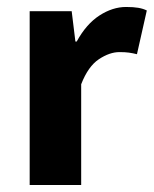

<svg xmlns="http://www.w3.org/2000/svg" viewBox="-20 -528 439 548"><path d="M64.7 0V-496.1H184.6L195.2 -409.4H198.9Q226 -459.2 263.7 -483.7Q301.4 -508.1 339.8 -508.1Q360.9 -508.1 374.8 -505.7Q388.6 -503.3 399 -498.1L370.9 -373.3Q358.6 -376.3 348 -377.8Q337.4 -379.3 321 -379.3Q292.9 -379.3 262.3 -359Q231.6 -338.7 211.7 -287.5V0Z"/></svg>

Font: Source Sans 3 VF
Style: Regular
Weight: 200
Designer: Paul D. Hunt
Foundry: Adobe
Version: Version 3.046;hotconv 1.0.118;makeotfexe 2.5.65603